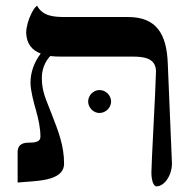

<svg xmlns="http://www.w3.org/2000/svg" viewBox="-20 -637 675 670"><path d="M441.4 -439.5C481 -439.5 522.9 -435.1 524.4 -389.2C522.9 -320.8 508.3 -66.9 508.3 -35.2C508.3 -11.2 514.2 13.2 526.4 13.2C552.2 13.2 579.1 -22 580.1 -65.4L565.4 -417C561.5 -518.1 525.9 -577.6 427.2 -577.6H211.4C171.4 -577.6 129.9 -578.6 109.4 -617.2C102.5 -612.3 96.2 -603 90.3 -591.3C79.1 -569.8 71.8 -543.9 71.3 -522.5C72.8 -482.4 93.3 -460.9 122.1 -450.2C98.1 -418.5 86.4 -382.8 86.4 -348.6C86.4 -321.8 97.7 -278.8 105.5 -252.4C113.8 -222.7 121.1 -190.9 121.1 -160.2C121.1 -142.6 105 -139.2 80.1 -139.2C54.2 -139.2 41.5 -128.4 41.5 -106.4V0C101.1 -6.3 203.1 -2 203.6 -65.9C203.6 -128.4 184.1 -177.7 160.6 -238.3C140.1 -292 126 -316.9 126 -365.2C126 -393.1 135.7 -420.4 155.3 -441.4C167.5 -439.9 180.2 -439.5 192.4 -439.5ZM367.7 -282.7C367.7 -304.2 349.1 -322.8 327.1 -322.8C305.7 -322.8 287.6 -304.2 287.6 -282.7C287.6 -261.7 305.7 -242.7 327.1 -242.7C349.1 -242.7 367.7 -261.7 367.7 -282.7Z"/></svg>

Font: Cardo
Style: Italic
Weight: 400
Designer: David J. Perry
Foundry: David J. Perry
Version: Version 0.99